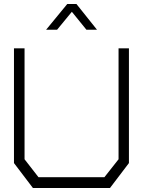

<svg xmlns="http://www.w3.org/2000/svg" viewBox="-20 -942 716 962"><path d="M531 0H145L50 -125V-700H103V-144L173 -54H503L574 -144V-700H626V-125ZM317 -922H363L466 -793H413L340 -883L266 -793H211Z"/></svg>

Font: Turret Road
Style: Regular
Weight: 400
Designer: Noponies
Foundry: Noponies
Version: Version 1.001; ttfautohint (v1.8)